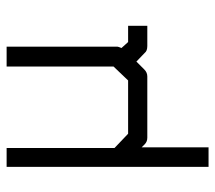

<svg xmlns="http://www.w3.org/2000/svg" viewBox="-55 -461 650 580"><g transform="rotate(-90 270.0 -171.0)"><path d="M56 -476H113V-150L156 -109H317L359 -153V-476H419V-141Q419 -139 415 -129L433 -109H482V-51H421Q406 -51 400 -59L374 -84L350 -60Q341 -51 329 -51H144Q132 -51 124 -59L115 -68V134H56Z"/></g></svg>

Font: IBM 3270
Style: Regular
Weight: 400
Monospace: yes
Version: Version 2.3.1